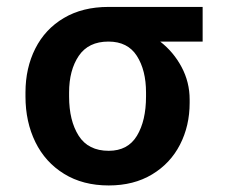

<svg xmlns="http://www.w3.org/2000/svg" viewBox="-20 -534 669 563"><path d="M297.9 -513.7H574.2V-412.1H449.7Q488.8 -381.8 512.5 -337.4Q536.1 -293 536.1 -242.2V-232.4Q536.1 -165 507.8 -109.9Q479.5 -54.7 425.8 -22.5Q372.1 9.8 298.8 9.8Q223.1 9.8 168 -24.2Q112.8 -58.1 83.7 -117.4Q54.7 -176.8 54.7 -251V-262.7Q54.7 -334.5 83.5 -391.6Q112.3 -448.7 167.2 -481.2Q222.2 -513.7 297.9 -513.7ZM298.8 -91.8Q355 -91.8 381.6 -136Q408.2 -180.2 408.2 -251V-262.7Q408.2 -328.1 381.3 -370.1Q354.5 -412.1 297.9 -412.1Q239.3 -412.1 210.9 -370.1Q182.6 -328.1 182.6 -262.7V-251Q182.6 -180.2 210.7 -136Q238.8 -91.8 298.8 -91.8Z"/></svg>

Font: Pretendard SemiBold
Style: Regular
Weight: 600
Designer: Base glyphs from Inter by Rasmus Andersson; Hangeul glyphs from Noto Sans CJK(Source Han Sans) by Jang Soo-young and Kan
Foundry: Kil Hyung-jin
Version: Version 1.309